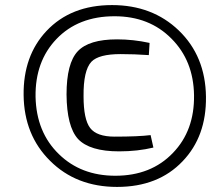

<svg xmlns="http://www.w3.org/2000/svg" viewBox="-20 -723 874 756"><path d="M684 -603Q789 -502 791 -342Q793 -186 699 -88Q603 13 441 13Q280 13 177 -90Q75 -191 73 -348Q71 -503 163 -601Q259 -703 421 -703Q580 -703 684 -603ZM202 -569Q118 -481 120 -342Q123 -202 212 -116Q299 -31 434 -31Q575 -31 661 -121Q746 -209 744 -348Q742 -484 655 -571Q568 -659 431 -659Q288 -659 202 -569ZM584 -142Q522 -127 449 -127Q333 -127 287 -176Q243 -225 242 -351Q242 -474 286 -521Q330 -568 441 -568Q505 -568 569 -554L566 -506Q509 -510 455 -510Q369 -510 340 -480Q308 -446 309 -344Q309 -253 335 -219Q361 -185 431 -185Q524 -185 573 -191Z"/></svg>

Font: Taylor Sans
Style: Regular
Weight: 400
Italic angle: -8°
Designer: Natanael Gama
Version: Version 1.001 September 8, 2015